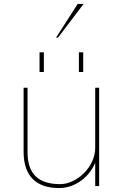

<svg xmlns="http://www.w3.org/2000/svg" viewBox="-20 -946 624 976"><path d="M484 -500H464V-194C464 -97 370 -10 286 -10C174 -10 120 -63 120 -172V-500H100V-174C100 -53 162 10 281 10C364 10 436 -49 464 -119V0H484ZM181 -580H203V-680H181ZM381 -580H403V-680H381ZM405 -926H375L265 -755H275Z"/></svg>

Font: Perun Thin
Style: Regular
Weight: 100
Foundry: Copyright (c) Stefan Peev, Context Ltd, 2016
Version: Version 1.089